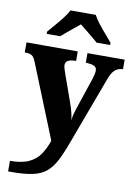

<svg xmlns="http://www.w3.org/2000/svg" viewBox="-107 -832 796 1129"><g transform="rotate(10 291.0 -268.0)"><path d="M23 167Q93 167 135.5 147Q178 127 202 91Q226 55 242 9L64 -433Q53 -461 39 -468.5Q25 -476 3 -476H-2V-536H304V-479H300Q241 -479 241 -444Q241 -435 244.5 -423.5Q248 -412 251 -403L311 -234Q323 -201 329 -175.5Q335 -150 337 -131Q339 -153 345 -173Q351 -193 354 -203L417 -391Q420 -400 424 -416.5Q428 -433 428 -442Q428 -463 412.5 -470Q397 -477 366 -479H362V-536H584V-479H580Q553 -477 535.5 -461Q518 -445 504 -408L353 -2Q328 67 304.5 112Q281 157 249.5 183Q218 209 169 219.5Q120 230 43 230H23ZM106 -619Q122 -638 144.5 -664Q167 -690 188 -717Q209 -744 220 -766H371Q382 -744 403 -717Q424 -690 447 -664Q470 -638 485 -619V-606H404Q392 -617 372 -633.5Q352 -650 331 -667Q310 -684 295 -696Q280 -684 259.5 -667Q239 -650 219 -633.5Q199 -617 187 -606H106Z"/></g></svg>

Font: Noto Serif Tamil ExtraBold
Style: Regular
Weight: 800
Designer: Indian Type Foundry, Tom Grace, and the Monotype Design Team
Foundry: Monotype Imaging Inc.
Version: Version 2.004; ttfautohint (v1.8.4.7-5d5b)